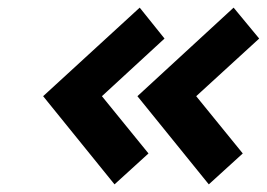

<svg xmlns="http://www.w3.org/2000/svg" viewBox="-20 -550 699 503"><path d="M346 -530 93 -298 280 -67 369 -148 247 -298 411 -449ZM592 -530 340 -298 527 -67 616 -148 494 -298 659 -449Z"/></svg>

Font: Unageo
Style: SemiBold-Italic
Weight: 600
Designer: Richard Sepsi
Foundry: Richard Sepsi
Version: Version 2.000